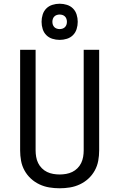

<svg xmlns="http://www.w3.org/2000/svg" viewBox="-20 -1002 640 1030"><path d="M300 8Q272 8 244.5 3.5Q217 -1 191.5 -13Q166 -25 145.5 -44Q125 -63 111.5 -87.5Q98 -112 93 -139.5Q88 -167 88 -195V-735H171V-195Q171 -178 174 -160.5Q177 -143 184.5 -127.5Q192 -112 204.5 -99.5Q217 -87 232.5 -79.5Q248 -72 265.5 -69Q283 -66 300 -66Q317 -66 334.5 -69Q352 -72 367.5 -79.5Q383 -87 395.5 -99.5Q408 -112 415.5 -127.5Q423 -143 426 -160.5Q429 -178 429 -195V-735H512V-195Q512 -167 507 -139.5Q502 -112 488.5 -87.5Q475 -63 454.5 -44Q434 -25 408.5 -13Q383 -1 355.5 3.5Q328 8 300 8ZM300 -788Q280 -788 261 -794Q242 -800 228.5 -813.5Q215 -827 209 -846Q203 -865 203 -885Q203 -905 209 -924Q215 -943 228.5 -956.5Q242 -970 261 -976Q280 -982 300 -982Q320 -982 339 -976Q358 -970 371.5 -956.5Q385 -943 391 -924Q397 -905 397 -885Q397 -865 391 -846Q385 -827 371.5 -813.5Q358 -800 339 -794Q320 -788 300 -788ZM300 -846Q308 -846 315.5 -848.5Q323 -851 328.5 -856.5Q334 -862 336.5 -869.5Q339 -877 339 -885Q339 -893 336.5 -900.5Q334 -908 328.5 -913.5Q323 -919 315.5 -921.5Q308 -924 300 -924Q292 -924 284.5 -921.5Q277 -919 271.5 -913.5Q266 -908 263.5 -900.5Q261 -893 261 -885Q261 -877 263.5 -869.5Q266 -862 271.5 -856.5Q277 -851 284.5 -848.5Q292 -846 300 -846Z"/></svg>

Font: Zed Sans Extended
Style: Regular
Weight: 400
Width: 7
Designer: Belleve Invis
Foundry: Belleve Invis
Version: Version 1.0.0; ttfautohint (v1.8.4)